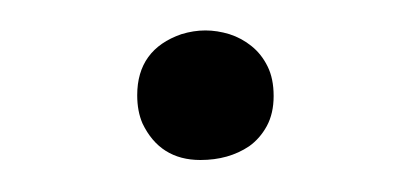

<svg xmlns="http://www.w3.org/2000/svg" viewBox="-20 -374 263 123"><path d="M139.6 -280.3Q126.5 -271.5 108.4 -271.5Q82.5 -271.5 71.3 -294.9Q67.9 -302.7 67.9 -313Q67.9 -342.3 96.2 -352.1Q104 -354.5 111.6 -354.5Q119.1 -354.5 127 -352.1Q134.8 -349.6 141.1 -344.5Q147.5 -339.4 151.4 -331.5Q155.3 -323.7 155.3 -312.5Q155.3 -301.3 150.9 -293.2Q146.5 -285.2 139.6 -280.3Z"/></svg>

Font: Pompiere
Style: Regular
Weight: 400
Designer: Karolina Lach
Foundry: Sorkin Type Co.
Version: Version 1.002